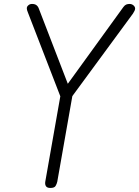

<svg xmlns="http://www.w3.org/2000/svg" viewBox="-20 -951 706 974"><path d="M235.5 2.5Q219.5 2.5 213.5 -6Q207.5 -14.5 209.5 -28.5L286 -462.5L122 -886.5Q118.5 -896 117.2 -899.8Q116 -903.5 116 -909Q116 -917.5 123.8 -924.2Q131.5 -931 142.5 -931Q157 -931 165.2 -924.5Q173.5 -918 177.5 -906L324 -526L606 -915.5Q613 -925 620.5 -928Q628 -931 638 -931Q645 -931 651.2 -927.8Q657.5 -924.5 661.5 -919.2Q665.5 -914 665.5 -907.5Q665.5 -898.5 654.5 -882L347 -463.5L270.5 -29Q268 -18 262 -7.8Q256 2.5 235.5 2.5Z"/></svg>

Font: Edu AU VIC WA NT Pre
Style: Regular
Weight: 400
Designer: Tina and Corey Anderson, Eben Sorkin, Mirko Velimirovic
Foundry: Google for Education
Version: Version 1.001